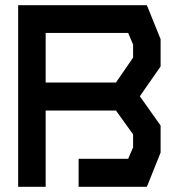

<svg xmlns="http://www.w3.org/2000/svg" viewBox="-20 -720 679 740"><path d="M50 -700H546L599 -569V-464L519 -349L599 -236V-132L546 0H283V-108H474L493 -152V-202L427 -294H156V0H50ZM427 -402 493 -498V-548L474 -593H156V-402Z"/></svg>

Font: Turret Road ExtraBold
Style: Regular
Weight: 800
Designer: Noponies
Foundry: Noponies
Version: Version 1.001; ttfautohint (v1.8)